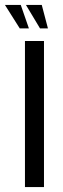

<svg xmlns="http://www.w3.org/2000/svg" viewBox="-44 -757 255 777"><path d="M57 0V-591H134V0ZM150 -642H118L61 -737H125ZM73 -642H36L-24 -737H40Z"/></svg>

Font: Alumni Sans Thin Medium
Style: Regular
Weight: 500
Version: Version 1.018